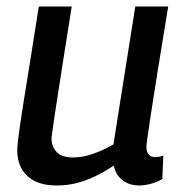

<svg xmlns="http://www.w3.org/2000/svg" viewBox="-20 -559 560 589"><path d="M154 10Q95 10 64 -19Q33 -48 33 -97Q33 -108 35 -126.5Q37 -145 41.5 -175.5Q46 -206 53.5 -253.5Q61 -301 72.5 -371Q84 -441 99 -539H200Q185 -445 175 -381Q165 -317 158.5 -275Q152 -233 148 -207Q144 -181 142 -165Q140 -149 138 -136Q138 -109 154 -92.5Q170 -76 203 -76Q225 -76 245 -81Q265 -86 286 -95Q307 -104 328 -116L395 -539H496Q476 -418 463.5 -340Q451 -262 444 -216Q437 -170 434 -148.5Q431 -127 430 -119.5Q429 -112 429 -110Q429 -93 436 -85Q443 -77 456 -77Q460 -77 467 -78Q474 -79 481 -82L478 -10Q464 -1 444 4.5Q424 10 408 10Q377 10 356 -6Q335 -22 329 -51Q299 -31 270.5 -17.5Q242 -4 213.5 3Q185 10 154 10Z"/></svg>

Font: Georama ExtraCondensed Thin Medium
Style: Italic
Weight: 500
Italic angle: -9°
Version: Version 1.001